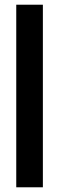

<svg xmlns="http://www.w3.org/2000/svg" viewBox="-20 -760 252 815"><path d="M162 35V-740H49V35Z"/></svg>

Font: Bluebird
Style: Regular
Weight: 400
Designer: Jasper
Foundry: Cannot Into Space Fonts
Version: Version 0.98